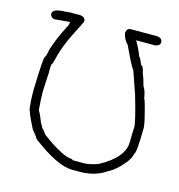

<svg xmlns="http://www.w3.org/2000/svg" viewBox="-100 -767 787 842"><g transform="rotate(15 293.0 -346.0)"><path d="M119.1 -677.7H164.1Q185.5 -674.3 185.5 -656.2Q185.5 -652.3 152.3 -587.9Q124.5 -532.7 111.3 -486.3L99.6 -441.4Q93.8 -441.4 93.8 -416V-396.5Q89.8 -326.7 89.8 -318.4V-298.8Q89.8 -283.7 93.8 -228.5Q101.1 -219.2 119.1 -173.8Q121.1 -173.8 128.9 -156.2Q132.3 -155.8 150.4 -130.9Q248 -58.6 291 -58.6Q291.5 -54.7 294.9 -54.7H345.7Q370.1 -54.7 408.2 -68.4Q515.6 -125.5 515.6 -197.3Q515.6 -226.6 517.6 -265.6Q517.6 -288.1 484.4 -402.3L449.2 -503.9Q435.5 -520.5 396.5 -605.5Q376.5 -624.5 371.1 -654.3Q374.5 -675.8 392.6 -675.8H513.7Q535.2 -672.4 535.2 -654.3Q535.2 -638.7 513.7 -634.8H427.7V-632.8Q440.4 -614.3 459 -568.4Q463.4 -567.4 476.6 -535.2Q485.8 -535.2 492.2 -503.9Q502 -480.5 509.8 -449.2Q521.5 -433.6 527.3 -396.5Q532.2 -393.6 552.7 -308.6Q554.7 -301.8 558.6 -273.4Q557.1 -152.3 546.9 -152.3Q546.9 -133.8 521.5 -103.5Q488.3 -64 457 -48.8Q406.7 -13.7 337.9 -13.7H302.7Q234.9 -13.7 117.2 -103.5Q117.2 -107.4 89.8 -140.6Q52.7 -213.4 52.7 -230.5Q48.8 -261.7 48.8 -293V-312.5Q52.7 -462.9 60.5 -462.9Q63.5 -462.9 70.3 -498Q85.9 -550.3 121.1 -617.2Q122.6 -617.2 127 -636.7H117.2L54.7 -630.9Q37.1 -637.2 37.1 -652.3Q37.1 -675.8 99.6 -675.8Q99.6 -677.7 119.1 -677.7Z"/></g></svg>

Font: CEF Fonts CJK
Style: Regular
Weight: 400
Designer: PartyBoss (派对大魔王)
Version: Release 2.25